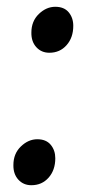

<svg xmlns="http://www.w3.org/2000/svg" viewBox="-20 -536 262 566"><path d="M72.5 -440Q72.5 -473.5 94.5 -494.8Q116.5 -516 143 -516Q169 -516 182.5 -499.8Q196 -483.5 196 -460Q196 -425 176.2 -402.8Q156.5 -380.5 125.5 -380.5Q102 -380.5 87 -397Q72 -413.5 72.5 -440ZM19.5 -49.5Q19.5 -83 41.5 -104.2Q63.5 -125.5 90 -125.5Q116 -125.5 129.5 -109.2Q143 -93 143 -69.5Q143 -34.5 123.2 -12.2Q103.5 10 72.5 10Q49 10 34 -6.5Q19 -23 19.5 -49.5Z"/></svg>

Font: Merriweather 20pt
Style: Italic
Weight: 400
Italic angle: -7.8°
Version: Version 2.101